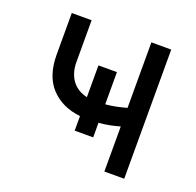

<svg xmlns="http://www.w3.org/2000/svg" viewBox="-102 -654 778 762"><g transform="rotate(20 287.0 -273.5)"><path d="M76.7 -372.2V-546.9H160.5V-372.2Q160.5 -346.2 166.9 -326Q173.3 -305.8 184.8 -291.2Q196.4 -276.6 212.2 -267.2Q228 -257.8 247.2 -253.6V-387.8H325.3V-251.8Q348.7 -253.9 370.4 -258.3Q392 -262.8 413.4 -268.8V-545.5H497.2V0H413.4V-190.3Q392.8 -184.3 371.3 -180Q349.8 -175.8 325.3 -173.7V-112.2H247.2V-173.7Q169.4 -182.2 122.9 -231.9Q76.7 -281.2 76.7 -372.2Z"/></g></svg>

Font: Inter P
Style: Regular
Weight: 400
Designer: Rasmus Andersson
Foundry: rsms
Version: Version 3.018;git-588b23468